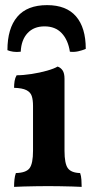

<svg xmlns="http://www.w3.org/2000/svg" viewBox="-20 -727 373 750"><path d="M35 3Q35 -12 36.5 -26Q38 -40 42 -51Q82 -52 95.5 -70Q109 -88 109 -138V-313Q109 -337 104 -352Q99 -367 83 -375Q67 -383 35 -384Q35 -398 37 -410.5Q39 -423 45 -433Q71 -433 103.5 -438Q136 -443 164 -451Q192 -459 205 -467Q217 -463 224.5 -452Q232 -441 232 -419V-138Q232 -88 245 -70Q258 -52 293 -51Q297 -40 298 -25Q299 -10 299 3Q283 2 261.5 1.5Q240 1 216 0.5Q192 0 168 0Q144 0 119 0.5Q94 1 72.5 1.5Q51 2 35 3ZM164 -707Q239 -707 277 -663Q315 -619 315 -536Q301 -530 285 -526.5Q269 -523 253 -525Q246 -571 221 -597.5Q196 -624 154 -624Q112 -624 87.5 -597.5Q63 -571 61 -525Q45 -523 31.5 -525Q18 -527 9 -531Q9 -616 47.5 -661.5Q86 -707 164 -707Z"/></svg>

Font: Vollkorn SemiBold
Style: Regular
Weight: 600
Designer: Friedrich Althausen
Foundry: Friedrich Althausen
Version: Version 5.000